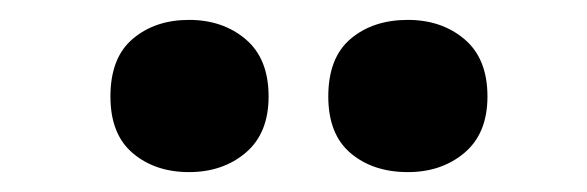

<svg xmlns="http://www.w3.org/2000/svg" viewBox="-20 -787 590 193"><path d="M91 -690Q91 -729 113.5 -748Q136 -767 170 -767Q204 -767 227 -747.5Q250 -728 250 -690Q250 -653 227 -633.5Q204 -614 170 -614Q136 -614 113.5 -633Q91 -652 91 -690ZM310 -690Q310 -729 332.5 -748Q355 -767 390 -767Q424 -767 447 -747.5Q470 -728 470 -690Q470 -653 447 -633.5Q424 -614 390 -614Q355 -614 332.5 -633Q310 -652 310 -690Z"/></svg>

Font: Noto Sans Myanmar UI SemiCondensed Black
Style: Regular
Weight: 900
Width: 4
Designer: Monotype Design Team
Foundry: Monotype Imaging Inc.
Version: Version 2.103; ttfautohint (v1.8.4.7-5d5b)